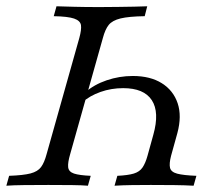

<svg xmlns="http://www.w3.org/2000/svg" viewBox="-25 -591 699 611"><path d="M443.5 -571 435.5 -539.5Q384.7 -538.7 358.5 -532.3Q332.3 -525.8 321 -511.7Q309.7 -497.6 302.4 -470.2L198.4 -100.8Q190.3 -73.4 191.9 -58.9Q193.5 -44.4 210.5 -38.7Q227.4 -33.1 263.7 -31.5L254.8 0Q237.1 -1.6 204.4 -2Q171.8 -2.4 129 -2.4Q87.1 -2.4 51.6 -2Q16.1 -1.6 -4.8 0L4 -31.5Q49.2 -33.1 72.2 -39.1Q95.2 -45.2 105.6 -59.3Q116.1 -73.4 123.4 -100.8L227.4 -470.2Q234.7 -496.8 232.7 -510.9Q230.6 -525 210.9 -531.9Q191.1 -538.7 146 -539.5L154.8 -571Q177.4 -570.2 212.1 -569.4Q246.8 -568.5 291.9 -568.5Q323.4 -568.5 351.2 -569Q379 -569.4 402.4 -569.8Q425.8 -570.2 443.5 -571ZM397.6 -349.2Q453.2 -349.2 489.9 -326.2Q526.6 -303.2 540.3 -262.5Q554 -221.8 539.5 -167.7L519.4 -95.2Q512.9 -70.2 516.1 -56.9Q519.4 -43.5 539.1 -38.3Q558.9 -33.1 600 -31.5L591.1 0Q563.7 -1.6 528.6 -2Q493.5 -2.4 454.8 -2.4Q424.2 -2.4 394.8 -2Q365.3 -1.6 339.5 0L348.4 -31.5Q382.3 -33.1 400.8 -38.7Q419.4 -44.4 428.6 -58.1Q437.9 -71.8 444.4 -95.2L462.9 -162.1Q483.1 -233.9 458.1 -272.2Q433.1 -310.5 366.9 -310.5Q329 -310.5 294.8 -298.4Q260.5 -286.3 237.1 -265.3L246 -296.8Q274.2 -321.8 314.5 -335.5Q354.8 -349.2 397.6 -349.2Z"/></svg>

Font: Playfair 12pt Light
Style: Italic
Weight: 300
Italic angle: -15.6°
Designer: Claus Eggers Sørensen
Foundry: Claus Eggers Sørensen
Version: Version 2.000;gftools[0.9.28]